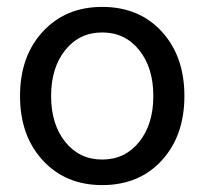

<svg xmlns="http://www.w3.org/2000/svg" viewBox="-20 -524 592 556"><path d="M169 -379Q128 -328 128 -246Q128 -164 169 -113Q210 -62 276 -62Q342 -62 383 -113Q424 -164 424 -246Q424 -328 383 -379Q342 -430 276 -430Q210 -430 169 -379ZM276 12Q170 12 104 -59.5Q38 -131 38 -246Q38 -361 104 -432.5Q170 -504 276 -504Q383 -504 448.5 -432.5Q514 -361 514 -246Q514 -131 448.5 -59.5Q383 12 276 12Z"/></svg>

Font: Atkinson Hyperlegible Pro
Style: Regular
Weight: 400
Designer: Elliott Scott, Megan Eiswerth, Linus Boman, Theodore Petrosky, Jacob Perez
Foundry: Braille Institute
Version: Version 1.5.1